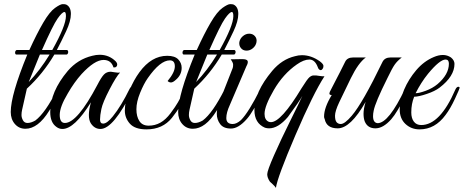

<svg xmlns="http://www.w3.org/2000/svg" viewBox="-20 -622 2244 929"><path d="M32 -80Q32 -163 112 -358H60Q55 -358 53.5 -363.5Q52 -369 54.5 -374.5Q57 -380 62 -380H122Q158 -459 189 -512Q220 -565 246 -583.5Q272 -602 283.5 -602Q295 -602 300 -600Q323 -589 323 -554.5Q323 -520 300 -471Q277 -422 255 -380H303Q308 -380 309.5 -374.5Q311 -369 308.5 -363.5Q306 -358 301 -358H243Q188 -265 110 -193L87 -91Q84 -78 84 -65.5Q84 -53 91 -40Q98 -27 113 -27Q130 -27 151 -39Q199 -75 257 -190Q261 -199 266.5 -201Q272 -203 273 -198.5Q274 -194 270 -184Q237 -115 218 -86Q164 1 103 1Q72 1 52 -22Q32 -45 32 -80ZM233 -380Q299 -498 299 -544Q299 -564 292 -564Q281 -564 258.5 -532Q236 -500 183 -380ZM220 -358H173Q161 -330 119 -225Q173 -281 220 -358Z M479 -24Q498 -24 526 -59Q567 -110 607 -192Q611 -201 616 -202Q624 -205 624 -196Q624 -191 621 -184Q529 2 466 2Q437 2 419 -26Q410 -41 410 -66Q410 -91 420 -127Q340 2 282 2Q266 2 253 -8Q223 -29 223 -80Q223 -178 308 -279Q356 -335 426 -352Q445 -357 462 -357Q508 -357 540 -325Q550 -314 546 -304Q542 -294 529 -296Q518 -332 481 -332Q438 -332 375 -264Q339 -224 308 -170Q269 -105 269 -66Q269 -27 294 -27Q354 -27 451 -211Q470 -248 483 -261.5Q496 -275 516 -275Q520 -275 536.5 -272Q553 -269 561 -271Q543 -253 510 -189.5Q477 -126 470.5 -94.5Q464 -63 464 -43.5Q464 -24 479 -24Z M791 -230Q826 -272 826 -301Q826 -330 802 -330Q755 -330 695 -244Q676 -217 658 -173Q640 -129 640 -93.5Q640 -58 654.5 -36Q669 -14 699.5 -14Q730 -14 756 -28.5Q782 -43 805.5 -74.5Q829 -106 841 -127Q853 -148 874 -190Q881 -204 886 -201.5Q891 -199 891 -194.5Q891 -190 877.5 -161.5Q864 -133 850.5 -108Q837 -83 812 -52Q767 4 689 4Q633 4 608.5 -23.5Q584 -51 584 -87Q584 -131 605.5 -183Q627 -235 655 -273Q713 -352 789 -352Q826 -352 842.5 -334.5Q859 -317 859 -294Q859 -260 831 -236Q817 -223 807.5 -223Q798 -223 791 -230Z M842 -80Q842 -163 922 -358H870Q865 -358 863.5 -363.5Q862 -369 864.5 -374.5Q867 -380 872 -380H932Q968 -459 999 -512Q1030 -565 1056 -583.5Q1082 -602 1093.5 -602Q1105 -602 1110 -600Q1133 -589 1133 -554.5Q1133 -520 1110 -471Q1087 -422 1065 -380H1113Q1118 -380 1119.5 -374.5Q1121 -369 1118.5 -363.5Q1116 -358 1111 -358H1053Q998 -265 920 -193L897 -91Q894 -78 894 -65.5Q894 -53 901 -40Q908 -27 923 -27Q940 -27 961 -39Q1009 -75 1067 -190Q1071 -199 1076.5 -201Q1082 -203 1083 -198.5Q1084 -194 1080 -184Q1047 -115 1028 -86Q974 1 913 1Q882 1 862 -22Q842 -45 842 -80ZM1043 -380Q1109 -498 1109 -544Q1109 -564 1102 -564Q1091 -564 1068.5 -532Q1046 -500 993 -380ZM1030 -358H983Q971 -330 929 -225Q983 -281 1030 -358Z M1138 -418Q1141 -435 1155 -447Q1169 -459 1186 -459Q1203 -459 1213.5 -447Q1224 -435 1221 -418Q1218 -401 1204 -389Q1190 -377 1173 -377Q1156 -377 1146 -389Q1136 -401 1138 -418ZM1106 -22Q1125 -22 1146 -41Q1183 -78 1240 -192Q1247 -207 1254 -201Q1256 -199 1256 -194.5Q1256 -190 1248 -172.5Q1240 -155 1233.5 -141Q1227 -127 1208.5 -95.5Q1190 -64 1175 -47Q1134 0 1097.5 0Q1061 0 1045 -22Q1029 -44 1029 -71Q1029 -98 1042 -130L1106 -293Q1108 -299 1108 -309Q1108 -319 1096 -335L1151 -336Q1174 -336 1178 -327.5Q1182 -319 1172 -301L1092 -114Q1075 -77 1075 -51Q1075 -22 1106 -22Z M1286 257Q1273 238 1273 221Q1273 204 1306 129Q1339 54 1384.5 -37.5Q1430 -129 1443 -158Q1428 -131 1373 -56Q1326 -1 1282 -1Q1272 -1 1262 -4Q1211 -26 1211 -90Q1211 -176 1297 -279Q1344 -335 1407 -350Q1424 -355 1441 -355Q1486 -355 1528 -325Q1545 -312 1545 -303Q1545 -294 1541 -289Q1533 -277 1523 -287Q1520 -290 1518 -296Q1504 -334 1477 -334Q1450 -334 1416 -310Q1350 -264 1305 -186.5Q1260 -109 1260 -71Q1260 -42 1280 -33Q1285 -31 1291 -31Q1340 -31 1439 -195Q1467 -240 1477.5 -248.5Q1488 -257 1497 -257Q1506 -257 1509 -257Q1512 -257 1527 -254.5Q1542 -252 1550 -253Q1496 -170 1409 33Q1322 236 1315 287Q1311 280 1299.5 269.5Q1288 259 1286 257Z M1548 -58Q1548 -101 1585 -162Q1569 -162 1576 -178L1594 -213Q1628 -278 1650 -323Q1660 -344 1689 -344H1750Q1714 -318 1677.5 -243.5Q1641 -169 1621 -126.5Q1601 -84 1601 -62Q1601 -40 1608.5 -31Q1616 -22 1629 -22Q1648 -22 1682 -62Q1735 -124 1831 -323Q1842 -344 1870 -344H1924Q1902 -327 1889.5 -309Q1877 -291 1855 -245Q1795 -125 1788 -86Q1785 -72 1785 -60Q1785 -28 1807 -26Q1861 -26 1940 -193Q1946 -207 1952 -204Q1958 -201 1958 -196Q1958 -191 1949 -173Q1940 -155 1931.5 -138Q1923 -121 1905.5 -91.5Q1888 -62 1873 -45Q1834 -1 1796.5 -1Q1759 -1 1745 -34Q1739 -49 1739 -72Q1739 -95 1749 -129Q1676 -1 1614 -1Q1560 -1 1551 -46Q1548 -51 1548 -58Z M1984 -154Q1970 -120 1970 -78Q1970 -50 1982.5 -33.5Q1995 -17 2018 -17Q2109 -17 2183 -188Q2190 -204 2200 -202Q2204 -201 2204 -197Q2204 -193 2181.5 -144.5Q2159 -96 2136 -66Q2085 4 2010 4Q1970 4 1942 -22Q1914 -48 1914 -93Q1914 -138 1935.5 -188.5Q1957 -239 1994 -282.5Q2031 -326 2079 -346Q2102 -356 2123 -356Q2144 -356 2162 -344Q2179 -330 2179 -313Q2179 -253 2107 -198Q2085 -181 2045 -167.5Q2005 -154 1984 -154ZM2152 -314Q2152 -334 2136 -334Q2108 -334 2051 -265Q2017 -223 1991 -171Q2008 -171 2040.5 -183Q2073 -195 2097 -215Q2152 -262 2152 -314Z"/></svg>

Font: Great Vibes
Style: Regular
Weight: 400
Designer: Robert E. Leuschke
Foundry: Robert E. Leuschke
Version: Version 1.001